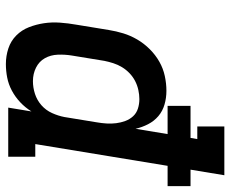

<svg xmlns="http://www.w3.org/2000/svg" viewBox="-85 -690 783 653"><g transform="rotate(90 306.5 -363.5)"><path d="M198 8Q170 8 144.5 -0.5Q119 -9 100.5 -27.5Q82 -46 72.5 -70.5Q63 -95 59 -121.5Q55 -148 57 -176Q59 -204 64 -232L82 -342Q86 -367 93.5 -391.5Q101 -416 114.5 -439Q128 -462 147.5 -481.5Q167 -501 190 -514Q213 -527 238.5 -532.5Q264 -538 289 -538Q313 -538 335.5 -531.5Q358 -525 375 -510.5Q392 -496 402.5 -475.5Q413 -455 418 -433L436 -542H340V-620H449L453 -643H410V-735H576L557 -620H613V-542H544L470 -92H513V0H346L359 -79Q346 -58 328 -41Q310 -24 288.5 -12.5Q267 -1 244 3.5Q221 8 198 8ZM256 -84Q278 -84 299.5 -91Q321 -98 338 -113Q355 -128 364.5 -149Q374 -170 378 -191L396 -301Q399 -318 400 -334.5Q401 -351 399 -367Q397 -383 391.5 -398Q386 -413 375.5 -424.5Q365 -436 349.5 -441Q334 -446 317 -446Q302 -446 286 -442.5Q270 -439 255.5 -431.5Q241 -424 229 -412.5Q217 -401 208.5 -387Q200 -373 195 -357.5Q190 -342 187 -327L169 -217Q165 -193 166 -168.5Q167 -144 178 -124.5Q189 -105 210 -94.5Q231 -84 256 -84Q256 -84 256 -84Q256 -84 256 -84Z"/></g></svg>

Font: Iosevka Slab SmBdExObl
Style: Regular
Weight: 600
Width: 7
Italic angle: -9°
Monospace: yes
Designer: Belleve Invis
Foundry: Belleve Invis
Version: Version 11.1.0; ttfautohint (v1.8.3)